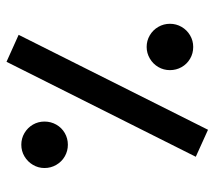

<svg xmlns="http://www.w3.org/2000/svg" viewBox="-56 -622 690 619"><g transform="rotate(90 289.5 -313.0)"><path d="M485.9 -598.7 398.9 -638.1 92.8 -27.6 179.7 11.5ZM206.6 -515.4Q206.6 -495.1 196.7 -478Q186.8 -460.9 169.3 -450.6Q151.8 -440.3 131.9 -440.3Q111.6 -440.3 94.4 -450.4Q77.1 -460.6 67.2 -477.8Q57.2 -495.1 57.2 -515.4Q57.2 -535.7 67.2 -552.9Q77.1 -570.1 94.4 -580.3Q111.6 -590.4 131.9 -590.4Q152.7 -590.4 169.9 -580.3Q187.2 -570.1 196.9 -552.9Q206.6 -535.7 206.6 -515.4ZM522.2 -110.9Q522.2 -91 512 -73.7Q501.9 -56.5 484.6 -46.3Q467.4 -36.2 447.1 -36.2Q426.8 -36.2 409.5 -46.3Q392.3 -56.5 382.3 -73.5Q372.4 -90.6 372.4 -110.9Q372.4 -131.6 382.3 -149Q392.3 -166.5 409.5 -176.4Q426.8 -186.3 447.1 -186.3Q467.4 -186.3 484.6 -176.4Q501.9 -166.5 512 -149Q522.2 -131.6 522.2 -110.9Z"/></g></svg>

Font: Arad-VF Thin Dots1
Style: Regular
Weight: 100
Designer: Mohammad Darvishi
Version: Version 1.000;August 30, 2024;FontCreator 15.0.0.2992 64-bit